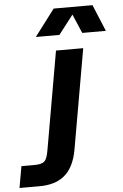

<svg xmlns="http://www.w3.org/2000/svg" viewBox="-208 -763 644 1005"><g transform="rotate(-5 114.0 -260.0)"><path d="M-147 200H-43C63 200 134 154 157 26L249 -500H106L16 15C5 77 -7 87 -65 87H-127ZM7 -580H131L208 -680L251 -580H375L317 -720H113Z"/></g></svg>

Font: Uncut Sans
Style: Bold Italic
Weight: 700
Italic angle: -10°
Designer: Kasper Nordkvist
Foundry: Uncut Type
Version: Version 1.111;FEAKit 1.0